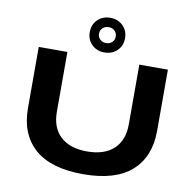

<svg xmlns="http://www.w3.org/2000/svg" viewBox="-98 -1030 1150 1141"><g transform="rotate(10 477.0 -459.5)"><path d="M476.1 -722.2Q430.2 -722.2 400.1 -751.7Q370.1 -781.2 370.1 -826.2Q370.1 -872.1 400.1 -901.6Q430.2 -931.2 476.1 -931.2Q522.5 -931.2 552.7 -901.6Q583 -872.1 583 -826.2Q583 -781.2 552.7 -751.7Q522.5 -722.2 476.1 -722.2ZM476.1 -778.8Q498 -778.8 512.5 -792.2Q526.9 -805.7 526.9 -826.2Q526.9 -847.7 512.7 -861.3Q498.5 -875 476.1 -875Q455.1 -875 440.4 -861.3Q425.8 -847.7 425.8 -826.2Q425.8 -806.2 440.4 -792.5Q455.1 -778.8 476.1 -778.8ZM477.1 12.2Q282.2 12.2 184.6 -74.2Q86.9 -160.6 86.9 -317.9V-687H259.8V-326.2Q259.8 -230 316.4 -177.5Q373 -125 477.1 -125Q580.6 -125 637.2 -177.5Q693.8 -230 693.8 -326.2V-687H866.2V-317.9Q866.2 -160.6 768.6 -74.2Q670.9 12.2 477.1 12.2Z"/></g></svg>

Font: Archivo Expanded
Style: Bold
Weight: 700
Width: 7
Designer: Hector Gatti
Foundry: Omnibus-Type
Version: Version 2.001